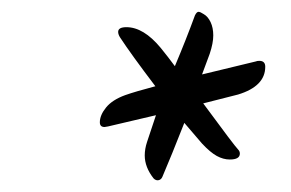

<svg xmlns="http://www.w3.org/2000/svg" viewBox="-20 -732 493 325"><path d="M419 -629Q429 -629 429 -619Q429 -586 383 -572L324 -557Q377 -485 383 -479Q386 -476 386 -472Q386 -462 369 -462Q358 -462 347 -468Q336 -474 322 -489Q299 -516 292 -524Q270 -468 255 -433Q253 -428 248.5 -427Q244 -426 240 -430Q225 -449 225 -469Q225 -480 229 -492L244 -537Q228 -533 163 -518L157 -517Q149 -517 149 -525Q149 -537 159.5 -550Q170 -563 192 -571Q209 -577 243 -586Q202 -640 183 -669Q180 -674 180 -678Q180 -686 194 -686Q223 -686 252 -651Q265 -635 276 -620Q295 -665 310 -706Q313 -712 316 -712Q319 -712 325 -708Q332 -704 336.5 -694.5Q341 -685 341 -672Q341 -659 335 -641Q333 -636 322 -606L413 -628Q415 -629 419 -629Z"/></svg>

Font: Charmonman
Style: Bold
Weight: 700
Designer: Ekaluck Peanpanawate
Foundry: Cadson Demak Co.,Ltd.
Version: Version 1.000; ttfautohint (v1.6)